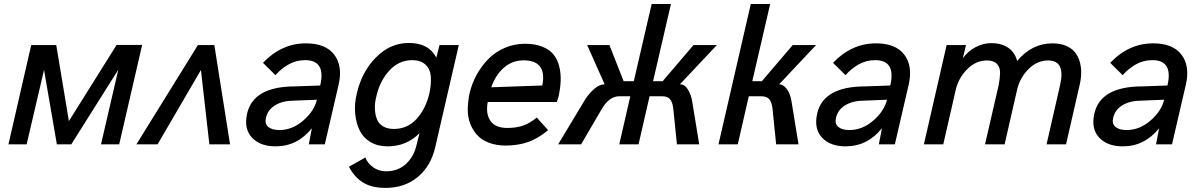

<svg xmlns="http://www.w3.org/2000/svg" viewBox="-20 -709 5897 943"><path d="M21.5 0 133.3 -487.8H256.3L318.4 -114.3L552.7 -488.3H678.2L565.4 0H476.1L561 -366.7L330.1 0H259.3L196.3 -365.7L110.8 0Z M649.9 0 952.1 -487.8H1032.7L1109.9 0H1008.3L966.8 -365.2L753.9 0Z M1333.5 9.8Q1256.8 9.8 1216.8 -33.9Q1176.8 -77.6 1193.8 -151.9Q1224.6 -284.7 1430.2 -284.7L1552.7 -289.1Q1581.5 -413.6 1479 -413.6Q1433.6 -413.6 1396.5 -392.1Q1359.4 -370.6 1333 -339.8L1271.5 -400.4Q1362.8 -496.1 1482.9 -496.1Q1579.6 -496.1 1621.8 -440.2Q1664.1 -384.3 1643.1 -293L1575.2 0H1496.6L1511.7 -79.1Q1440.4 9.8 1333.5 9.8ZM1352.1 -70.3Q1415.5 -70.3 1469.2 -116.7Q1522.9 -163.1 1536.6 -219.2L1426.8 -214.8Q1369.1 -214.8 1332.3 -192.6Q1295.4 -170.4 1286.1 -130.4Q1279.3 -100.6 1297.9 -85.4Q1316.4 -70.3 1352.1 -70.3Z M1873.5 213.9Q1806.2 213.9 1763.4 187.7Q1720.7 161.6 1693.8 109.9L1774.4 64.5Q1785.2 92.8 1812.7 112.5Q1840.3 132.3 1876.5 132.3Q1933.6 132.3 1972.7 97.2Q2011.7 62 2025.4 4.9L2040.5 -55.2Q1977.5 9.8 1883.3 9.8Q1835 9.8 1799.6 -11.2Q1764.2 -32.2 1746.6 -68.1Q1729 -104 1724.4 -151.9Q1719.7 -199.7 1733.4 -253.4Q1757.8 -357.9 1827.4 -428Q1897 -498 1988.3 -498Q2085.9 -498 2123 -425.8L2138.7 -487.8H2233.4L2117.7 13.7Q2096.2 106.9 2031.7 160.4Q1967.3 213.9 1873.5 213.9ZM1914.6 -75.7Q1981.4 -75.7 2026.6 -125.5Q2071.8 -175.3 2089.4 -252.9Q2098.6 -297.4 2095.9 -333.3Q2093.3 -369.1 2069.8 -391.4Q2046.4 -413.6 2004.9 -413.6Q1939 -413.6 1892.1 -362.3Q1845.2 -311 1828.1 -234.4Q1819.8 -201.7 1821.3 -172.9Q1822.8 -144 1831.8 -122.3Q1840.8 -100.6 1862.1 -88.1Q1883.3 -75.7 1914.6 -75.7Z M2464.4 5.9Q2418 5.9 2381.8 -7.8Q2345.7 -21.5 2324 -45.2Q2302.2 -68.8 2289.6 -101.3Q2276.9 -133.8 2277.3 -171.4Q2277.8 -209 2286.1 -250.5Q2297.4 -298.3 2320.8 -341.3Q2344.2 -384.3 2378.2 -418.9Q2412.1 -453.6 2459 -473.9Q2505.9 -494.1 2558.6 -494.1Q2608.4 -494.1 2644.3 -479.5Q2680.2 -464.8 2699.5 -440.2Q2718.8 -415.5 2727.1 -381.1Q2735.4 -346.7 2733.6 -309.8Q2731.9 -272.9 2722.2 -230.5L2714.8 -208H2375.5Q2364.7 -150.4 2388.7 -115.5Q2412.6 -80.6 2471.2 -80.6Q2516.1 -80.6 2549.8 -92.3Q2583.5 -104 2616.2 -131.8L2671.9 -69.8Q2622.6 -28.3 2573 -11.2Q2523.4 5.9 2464.4 5.9ZM2393.1 -280.3 2643.6 -289.1Q2667.5 -412.6 2551.8 -412.6Q2494.6 -412.6 2453.4 -375.2Q2412.1 -337.9 2393.1 -280.3Z M2721.2 0 2854.5 -221.2Q2873 -250 2898.7 -272.5Q2924.3 -294.9 2949.7 -294.9L2863.8 -487.8H2973.1L3043 -310.1H3092.8L3180.7 -689.5H3275.4L3187.5 -310.1H3234.4L3386.2 -487.8H3501L3319.3 -294.9Q3343.8 -294.9 3359.1 -268.8Q3374.5 -242.7 3379.4 -212.9L3414.1 0H3304.7L3286.6 -177.7Q3282.7 -208.5 3270.3 -222.4Q3257.8 -236.3 3230 -236.3H3170.4L3116.2 0H3021.5L3075.7 -236.3H3021.5Q2970.7 -236.3 2933.1 -169.4L2834 0Z M3508.8 0 3667.5 -689.5H3762.7L3674.8 -310.1H3721.7L3873.5 -487.8H3988.3L3806.6 -294.9Q3823.2 -294.9 3836.9 -280.3Q3850.6 -265.6 3857.4 -248.3Q3864.3 -231 3867.2 -212.9L3901.9 0H3792L3773.9 -177.7Q3770 -208.5 3757.6 -222.4Q3745.1 -236.3 3717.3 -236.3H3657.7L3603.5 0Z M4133.3 9.8Q4056.6 9.8 4016.6 -33.9Q3976.6 -77.6 3993.7 -151.9Q4024.4 -284.7 4230 -284.7L4352.5 -289.1Q4381.3 -413.6 4278.8 -413.6Q4233.4 -413.6 4196.3 -392.1Q4159.2 -370.6 4132.8 -339.8L4071.3 -400.4Q4162.6 -496.1 4282.7 -496.1Q4379.4 -496.1 4421.6 -440.2Q4463.9 -384.3 4442.9 -293L4375 0H4296.4L4311.5 -79.1Q4240.2 9.8 4133.3 9.8ZM4151.9 -70.3Q4215.3 -70.3 4269 -116.7Q4322.8 -163.1 4336.4 -219.2L4226.6 -214.8Q4168.9 -214.8 4132.1 -192.6Q4095.2 -170.4 4085.9 -130.4Q4079.1 -100.6 4097.7 -85.4Q4116.2 -70.3 4151.9 -70.3Z M4517.6 0 4629.4 -487.8H4724.6L4709 -423.3Q4735.8 -459.5 4772.9 -478.3Q4810.1 -497.1 4848.1 -497.1Q4899.4 -497.1 4932.4 -474.1Q4965.3 -451.2 4975.6 -409.2Q5047.4 -496.1 5149.4 -496.1Q5186 -496.1 5213.9 -484.9Q5241.7 -473.6 5258.1 -454.1Q5274.4 -434.6 5282.5 -408.2Q5290.5 -381.8 5290.3 -352.1Q5290 -322.3 5282.2 -290L5215.8 0H5120.1L5186 -288.6Q5215.3 -412.1 5127.9 -412.1Q5073.7 -412.1 5031.2 -369.4Q4988.8 -326.7 4975.6 -269L4914.1 0H4817.9L4884.8 -290.5Q4891.1 -323.2 4891.8 -350.3Q4892.6 -377.4 4876.7 -394.8Q4860.8 -412.1 4827.1 -412.1Q4773.4 -412.1 4730.7 -369.4Q4688 -326.7 4674.3 -269L4612.8 0Z M5494.6 9.8Q5418 9.8 5377.9 -33.9Q5337.9 -77.6 5355 -151.9Q5385.7 -284.7 5591.3 -284.7L5713.9 -289.1Q5742.7 -413.6 5640.1 -413.6Q5594.7 -413.6 5557.6 -392.1Q5520.5 -370.6 5494.1 -339.8L5432.6 -400.4Q5523.9 -496.1 5644 -496.1Q5740.7 -496.1 5783 -440.2Q5825.2 -384.3 5804.2 -293L5736.3 0H5657.7L5672.9 -79.1Q5601.6 9.8 5494.6 9.8ZM5513.2 -70.3Q5576.7 -70.3 5630.4 -116.7Q5684.1 -163.1 5697.8 -219.2L5587.9 -214.8Q5530.3 -214.8 5493.4 -192.6Q5456.5 -170.4 5447.3 -130.4Q5440.4 -100.6 5459 -85.4Q5477.5 -70.3 5513.2 -70.3Z"/></svg>

Font: HK Grotesk Medium Italic
Style: Regular
Weight: 500
Italic angle: -13°
Designer: Alfredo Marco Pradil and Stefan Peev
Foundry: Hanken Design Co.
Version: Version 1.000;PS 001.000;hotconv 1.0.88;makeotf.lib2.5.64775